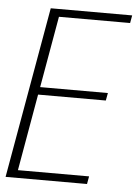

<svg xmlns="http://www.w3.org/2000/svg" viewBox="-66 -715 540 754"><g transform="rotate(5 204.0 -337.5)"><path d="M-15.5 0H305.5L311 -30.5H30.5L83.5 -333H350.5L356 -363H89L138.5 -644.5H419L424.5 -675H103.5Z"/></g></svg>

Font: Anybody SemiCondensed ExtraLight
Style: Italic
Weight: 250
Width: 4
Italic angle: -10°
Version: Version 1.113;gftools[0.9.25]